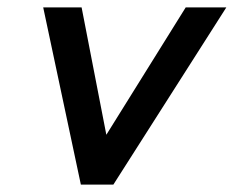

<svg xmlns="http://www.w3.org/2000/svg" viewBox="-20 -500 633 520"><path d="M97 -480H201L268 -135L483 -480H593L287 0H199Z"/></svg>

Font: Prompt
Style: Italic
Weight: 400
Italic angle: -12°
Designer: Katatrad Team
Foundry: CadsonDemak
Version: Version 1.001